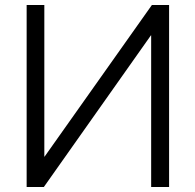

<svg xmlns="http://www.w3.org/2000/svg" viewBox="-20 -749 785 771"><path d="M158 -120H159L590 -729H659V2H587V-607H586L156 2H87V-729H158Z"/></svg>

Font: Sinter Normal
Style: Regular
Weight: 350
Foundry: Adobe & rsms
Version: Version 1.000